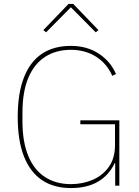

<svg xmlns="http://www.w3.org/2000/svg" viewBox="-20 -943 706 975"><path d="M565 0V-114H562Q534 -54 478.5 -21Q423 12 340 12Q253 12 193 -28.5Q133 -69 101.5 -149Q70 -229 70 -349Q70 -469 101.5 -549.5Q133 -630 193 -670Q253 -710 340 -710Q421 -710 481 -671Q541 -632 569 -567L550 -558Q523 -620 468 -655Q413 -690 340 -690Q264 -690 208.5 -654Q153 -618 123.5 -547Q94 -476 94 -370V-328Q94 -223 123.5 -151.5Q153 -80 208.5 -44Q264 -8 340 -8Q400 -8 451 -30Q502 -52 533 -96Q564 -140 564 -206V-312H388V-332H586V0ZM328 -923H352L480 -790L466 -779L340 -906L214 -779L200 -790Z"/></svg>

Font: IBM Plex Sans Thin
Style: Regular
Weight: 250
Designer: Mike Abbink, Paul van der Laan, Pieter van Rosmalen
Foundry: Bold Monday
Version: Version 3.201